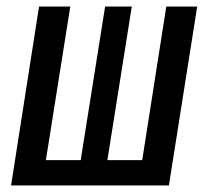

<svg xmlns="http://www.w3.org/2000/svg" viewBox="-20 -570 640 590"><path d="M14 0 100 -550H196L121 -78H228L303 -550H385L310 -78H417L491 -550H586L499 0Z"/></svg>

Font: NKDuy Mono SemiBold
Style: Italic
Weight: 600
Italic angle: -9°
Monospace: yes
Designer: NKDuy
Foundry: NKDuy
Version: Version 2.251; ttfautohint (v1.8.4.7-5d5b)